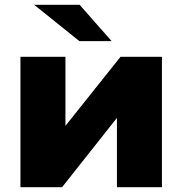

<svg xmlns="http://www.w3.org/2000/svg" viewBox="-20 -778 758 798"><path d="M238 0 466 -288V0H653V-542H481L252 -255V-542H65V0ZM444 -607 311 -758H122L310 -607Z"/></svg>

Font: Montserrat-Alt1 ExtBd
Style: Regular
Weight: 800
Designer: Differentunic
Foundry: Differentunic
Version: Version 7.222